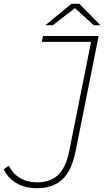

<svg xmlns="http://www.w3.org/2000/svg" viewBox="-72 -890 575 1014"><path d="M-52 4 -25 -15Q-6 26 33 49.5Q72 73 124 73Q194 73 235.5 33.5Q277 -6 295 -99L409 -669H149L155 -700H449L328 -95Q307 12 257 58Q207 104 121 104Q60 104 14.5 77Q-31 50 -52 4ZM423 -757 324 -847 207 -757H168L305 -870H347L458 -757Z"/></svg>

Font: Montserrat Alternates ExLight
Style: Italic
Weight: 275
Italic angle: -11.3°
Designer: Julieta Ulanovsky
Foundry: Julieta Ulanovsky
Version: Version 7.200